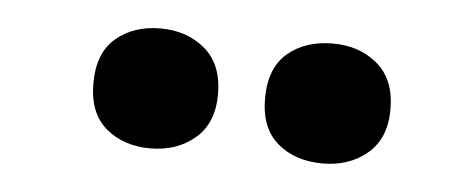

<svg xmlns="http://www.w3.org/2000/svg" viewBox="-27 -812 605 244"><g transform="rotate(5 275.0 -690.5)"><path d="M91 -690Q91 -729 113.5 -748Q136 -767 170 -767Q204 -767 227 -747.5Q250 -728 250 -690Q250 -653 227 -633.5Q204 -614 170 -614Q136 -614 113.5 -633Q91 -652 91 -690ZM310 -690Q310 -729 332.5 -748Q355 -767 390 -767Q424 -767 447 -747.5Q470 -728 470 -690Q470 -653 447 -633.5Q424 -614 390 -614Q355 -614 332.5 -633Q310 -652 310 -690Z"/></g></svg>

Font: Noto Sans Lao SemiCondensed Black
Style: Regular
Weight: 900
Width: 4
Designer: Monotype Design Team
Foundry: Monotype Imaging Inc.
Version: Version 2.003; ttfautohint (v1.8.4.7-5d5b)